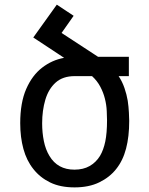

<svg xmlns="http://www.w3.org/2000/svg" viewBox="-20 -791 642 825"><path d="M300.3 14.2Q238.8 14.2 195.3 -7.1Q151.9 -28.3 123.5 -64.5Q94.2 -101.1 80.6 -151.1Q66.9 -201.2 66.9 -261.7Q66.9 -349.6 92.5 -408.4Q118.2 -467.3 160.9 -500.2Q203.6 -533.2 255.4 -542.5L123 -629.9L224.1 -771L296.4 -723.1L244.6 -649.4L401.4 -546.9H533.7V-463.9H489.7Q505.4 -440.4 514.9 -412.6Q524.4 -384.8 528.8 -358.4Q532.7 -332 533.9 -307.1Q535.2 -282.2 535.2 -271.5Q535.2 -204.1 521.7 -152.6Q508.3 -101.1 479 -64.5Q451.2 -29.3 406.7 -7.6Q362.3 14.2 300.3 14.2ZM299.8 -62Q337.9 -62 365.2 -77.6Q392.6 -93.3 409.7 -121.1Q424.8 -146.5 432.4 -183.1Q439.9 -219.7 439.9 -273.9Q439.9 -285.6 438.7 -313.2Q437.5 -340.8 430.7 -367.2Q424.3 -393.1 411.1 -418.2Q397.9 -443.4 375.5 -463.9H300.8Q250 -463.9 219.2 -436.3Q188.5 -408.7 174.8 -362.5Q161.1 -316.4 161.1 -261.2Q161.1 -220.7 168.5 -184.6Q175.8 -148.4 192.4 -121.1Q227.5 -62 299.8 -62Z"/></svg>

Font: Vazir Code Hack
Style: Code-Hack
Weight: 400
Foundry: DejaVu fonts team - Redesigned by Saber Rastikerdar
Version: Version 1.1.2